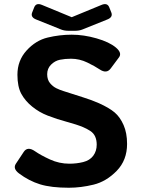

<svg xmlns="http://www.w3.org/2000/svg" viewBox="-20 -883 679 920"><path d="M153.3 -789.6Q125 -800.8 134.3 -823.7L144 -848.1Q153.3 -871.1 181.2 -859.4L323.2 -800.8H324.2L466.3 -859.4Q494.1 -871.1 503.4 -848.1L513.2 -823.7Q522.5 -800.8 494.1 -789.6L375 -741.7Q359.4 -735.4 338.4 -735.4H309.1Q288.1 -735.4 272.5 -741.7ZM70.8 -52.2Q40.5 -75.2 56.2 -98.6L93.8 -155.3Q112.3 -183.1 147.9 -158.2Q175.3 -139.2 219.5 -118.9Q263.7 -98.6 312.5 -98.6Q346.7 -98.6 378.4 -106.4Q410.2 -114.3 426.8 -136.7Q443.4 -159.2 443.4 -189.9Q443.4 -211.9 436 -228.5Q428.7 -245.1 412.1 -255.9Q395.5 -266.6 377.9 -273.9Q347.2 -286.6 300.5 -299.1Q253.9 -311.5 208.5 -329.1Q168 -344.7 134.3 -372.1Q100.6 -399.4 82 -433.6Q63.5 -467.8 63.5 -524.9Q63.5 -592.8 107.4 -641.1Q151.4 -689.5 208.5 -703.1Q265.6 -716.8 323.7 -716.8Q381.3 -716.8 442.6 -699.2Q503.9 -681.6 535.2 -655.3Q565.9 -629.4 550.3 -608.4L510.7 -555.2Q490.7 -527.8 457 -550.8Q435.5 -565.4 398.2 -583.5Q360.8 -601.6 320.3 -601.6Q291.5 -601.6 267.3 -596.7Q243.2 -591.8 224.6 -573.2Q206.1 -554.7 206.1 -527.3Q206.1 -501 219.7 -484.6Q233.4 -468.3 250 -460.2Q266.6 -452.1 283.7 -446.8Q336.4 -429.7 377.9 -416.7Q419.4 -403.8 454.6 -388.2Q503.4 -366.2 529.3 -344.2Q555.2 -322.3 572 -284.2Q588.9 -246.1 588.9 -193.4Q588.9 -115.2 539.1 -64.2Q489.3 -13.2 428.5 1.7Q367.7 16.6 310.1 16.6Q225.1 16.6 171.9 0.2Q118.7 -16.1 70.8 -52.2Z"/></svg>

Font: Istok Web
Style: Bold
Weight: 700
Designer: Andrey V. Panov
Foundry: Andrey V. Panov
Version: Version 1.0.2g